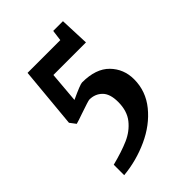

<svg xmlns="http://www.w3.org/2000/svg" viewBox="-185 -593 767 767"><g transform="rotate(-45 198.0 -210.0)"><path d="M54 35Q113 20 153 2.5Q193 -15 218.5 -47Q244 -79 244 -130Q244 -176 222.5 -197Q201 -218 169 -218Q163 -218 105 -198Q80 -189 65 -185L46 -210L70 -468H255L261 -514H316L321 -389H137L126 -259Q186 -287 197 -287Q275 -287 314 -247Q353 -207 353 -149Q353 -82 310 -29Q267 24 198 55.5Q129 87 54 94Z"/></g></svg>

Font: Grenze Medium
Style: Regular
Weight: 500
Designer: Renata Polastri
Foundry: Omnibus-Type
Version: Version 1.002; ttfautohint (v1.8)